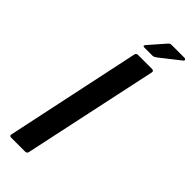

<svg xmlns="http://www.w3.org/2000/svg" viewBox="-266 -842 872 872"><g transform="rotate(45 170.0 -406.5)"><path d="M135 -11Q133 0 121 0H31Q20 0 22 -11L160 -662Q162 -673 174 -673H264Q269 -673 272 -670Q275 -667 274 -662ZM222 -717H169Q163 -717 162.5 -721Q162 -725 167 -730L230 -802Q235 -808 238.5 -810.5Q242 -813 251 -813H333Q337 -813 339.5 -808.5Q342 -804 338 -801L244 -727Q237 -722 232.5 -719.5Q228 -717 222 -717Z"/></g></svg>

Font: Glory SemiBold
Style: Italic
Weight: 600
Italic angle: -12°
Designer: Robert Leuschke
Foundry: Robert Leuschke
Version: Version 1.011